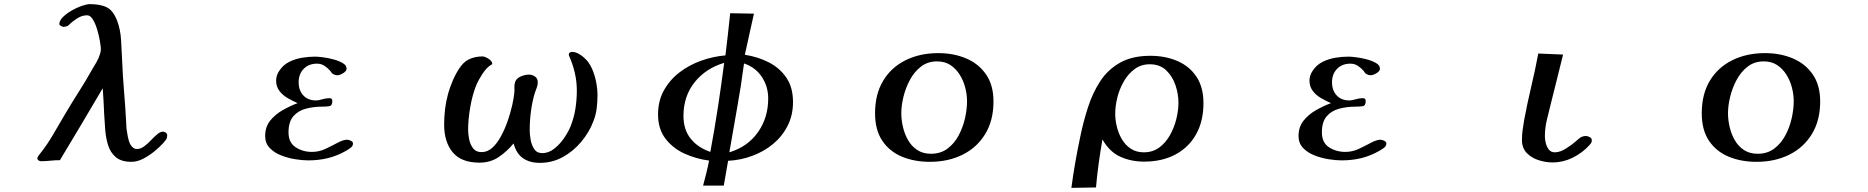

<svg xmlns="http://www.w3.org/2000/svg" viewBox="-20 -778 9040 929"><path d="M789 -123Q789 -111 784 -103.5Q779 -96 772 -88Q754 -68 728 -46.5Q702 -25 673 -10Q644 5 616 5Q567 5 540.5 -17.5Q514 -40 503 -75.5Q492 -111 489 -151Q486 -191 484 -227Q483 -259 481 -289.5Q479 -320 477 -351Q375 -177 270 -3Q247 -3 224 -0.5Q201 2 178 2Q173 2 167 -1.5Q161 -5 161 -11Q161 -17 164.5 -22.5Q168 -28 172 -32Q208 -77 237 -127Q266 -177 295 -226Q327 -280 361 -333.5Q395 -387 426 -442Q437 -460 447.5 -478.5Q458 -497 464 -517Q466 -522 467 -528Q468 -534 468 -540Q468 -552 463.5 -578.5Q459 -605 450.5 -634Q442 -663 429.5 -683.5Q417 -704 402 -704Q377 -704 354 -689.5Q331 -675 314 -658Q310 -654 307 -652Q303 -651 297.5 -649.5Q292 -648 287 -648Q283 -648 275 -652.5Q267 -657 267 -661Q267 -678 284 -695Q301 -712 326 -726.5Q351 -741 375.5 -749.5Q400 -758 415 -758Q466 -758 497 -742.5Q528 -727 547 -677Q563 -635 566 -581.5Q569 -528 571 -484Q574 -411 580 -339Q586 -267 590 -195Q591 -185 591 -175.5Q591 -166 592 -156Q594 -140 598.5 -116.5Q603 -93 611 -79Q616 -70 624 -63.5Q632 -57 643 -57Q660 -57 677 -69.5Q694 -82 710 -99Q726 -116 741 -128.5Q756 -141 768 -141Q776 -141 782.5 -136Q789 -131 789 -123Z M1688 -84Q1688 -71 1675.5 -62Q1663 -53 1652 -47Q1609 -23 1565 -12.5Q1521 -2 1471 -2Q1444 -2 1409 -7.5Q1374 -13 1340.5 -26Q1307 -39 1285 -62Q1263 -85 1263 -120Q1263 -164 1287.5 -194.5Q1312 -225 1348.5 -245.5Q1385 -266 1420 -279Q1397 -289 1372.5 -303Q1348 -317 1332 -338Q1316 -359 1316 -388Q1316 -401 1320 -413Q1324 -425 1331 -435Q1350 -464 1379 -478.5Q1408 -493 1441 -498.5Q1474 -504 1505 -504Q1517 -504 1541.5 -501Q1566 -498 1592.5 -491Q1619 -484 1638 -473Q1657 -462 1657 -446Q1657 -434 1640.5 -424Q1624 -414 1613 -414Q1600 -414 1590 -421Q1586 -423 1583.5 -427Q1581 -431 1578 -435Q1566 -449 1550 -459.5Q1534 -470 1514 -470Q1474 -470 1449.5 -445Q1425 -420 1425 -380Q1425 -341 1447.5 -316.5Q1470 -292 1510 -292Q1521 -292 1539 -297.5Q1557 -303 1575 -303Q1588 -303 1588 -289Q1588 -266 1572.5 -264Q1557 -262 1540 -262Q1497 -262 1459.5 -252Q1422 -242 1399 -215Q1376 -188 1376 -137Q1376 -88 1410.5 -65.5Q1445 -43 1489 -43Q1524 -43 1555.5 -58Q1587 -73 1614 -87.5Q1641 -102 1660 -102Q1667 -102 1677.5 -97Q1688 -92 1688 -84Z M2871 -317Q2871 -285 2867 -253Q2863 -221 2851 -191Q2831 -138 2792.5 -92Q2754 -46 2703 -18Q2652 10 2592 10Q2543 10 2510.5 -12.5Q2478 -35 2465 -84Q2434 -46 2393.5 -18.5Q2353 9 2300 9Q2212 9 2170.5 -41Q2129 -91 2129 -175Q2129 -213 2133.5 -250.5Q2138 -288 2148 -324Q2155 -350 2169 -384Q2183 -418 2202.5 -447.5Q2222 -477 2247 -490Q2263 -498 2280 -501.5Q2297 -505 2314 -505Q2326 -505 2344 -493.5Q2362 -482 2362 -468Q2362 -467 2360 -466.5Q2358 -466 2357 -465Q2335 -452 2315 -421.5Q2295 -391 2285 -367Q2266 -321 2255.5 -260.5Q2245 -200 2245 -150Q2245 -129 2250 -104Q2255 -79 2269 -60.5Q2283 -42 2310 -42Q2339 -42 2362.5 -63.5Q2386 -85 2404.5 -119.5Q2423 -154 2436.5 -193Q2450 -232 2458 -267.5Q2466 -303 2468 -325Q2470 -339 2469 -353Q2468 -367 2472 -380Q2478 -399 2499.5 -408Q2521 -417 2539 -417Q2556 -417 2569 -407.5Q2582 -398 2582 -379Q2582 -366 2577 -353.5Q2572 -341 2568 -329Q2555 -286 2549 -239.5Q2543 -193 2543 -147Q2543 -128 2547.5 -102Q2552 -76 2565 -56.5Q2578 -37 2604 -37Q2635 -37 2663 -59.5Q2691 -82 2711.5 -113Q2732 -144 2742 -170Q2758 -211 2764.5 -254Q2771 -297 2771 -340Q2771 -384 2761 -426.5Q2751 -469 2733 -509Q2732 -511 2732 -514Q2732 -520 2737 -523.5Q2742 -527 2747 -527Q2763 -527 2779.5 -518Q2796 -509 2807 -498Q2830 -478 2844 -446.5Q2858 -415 2864.5 -381Q2871 -347 2871 -317Z M3484 -474Q3394 -447 3340.5 -379.5Q3287 -312 3287 -217Q3287 -151 3321.5 -107.5Q3356 -64 3417 -43Q3437 -150 3453.5 -258Q3470 -366 3484 -474ZM3697 -301Q3697 -359 3666.5 -405.5Q3636 -452 3580 -471Q3566 -363 3546.5 -255.5Q3527 -148 3509 -41Q3598 -68 3647.5 -138.5Q3697 -209 3697 -301ZM3817 -284Q3817 -220 3790.5 -168.5Q3764 -117 3719.5 -80.5Q3675 -44 3619 -23.5Q3563 -3 3503 0Q3498 30 3492.5 60Q3487 90 3482 120H3382Q3390 90 3397.5 60Q3405 30 3411 -1Q3349 -9 3292.5 -34.5Q3236 -60 3200 -107Q3164 -154 3164 -224Q3164 -290 3192.5 -341Q3221 -392 3268 -428Q3315 -464 3373 -484.5Q3431 -505 3490 -510Q3496 -561 3502 -612Q3508 -663 3513 -714L3628 -712Q3617 -663 3606 -613Q3595 -563 3584 -513Q3648 -503 3700.5 -476Q3753 -449 3785 -402Q3817 -355 3817 -284Z M4659 -288Q4659 -320 4650.5 -353.5Q4642 -387 4624 -416Q4606 -445 4579 -463Q4552 -481 4514 -481Q4469 -481 4436.5 -456Q4404 -431 4383 -392Q4362 -353 4351.5 -310Q4341 -267 4341 -230Q4341 -198 4349 -163.5Q4357 -129 4374 -99.5Q4391 -70 4418.5 -52Q4446 -34 4484 -34Q4531 -34 4564 -58.5Q4597 -83 4618 -122Q4639 -161 4649 -205Q4659 -249 4659 -288ZM4787 -287Q4787 -195 4747 -129.5Q4707 -64 4637.5 -29.5Q4568 5 4479 5Q4404 5 4344 -20Q4284 -45 4249 -97Q4214 -149 4214 -230Q4214 -322 4253 -387Q4292 -452 4361.5 -486.5Q4431 -521 4520 -521Q4594 -521 4654.5 -495.5Q4715 -470 4751 -418Q4787 -366 4787 -287Z M5682 -281Q5682 -323 5667.5 -366Q5653 -409 5622.5 -438Q5592 -467 5543 -467Q5501 -467 5469.5 -443.5Q5438 -420 5417 -383Q5396 -346 5386 -305Q5376 -264 5376 -228Q5376 -197 5384 -164.5Q5392 -132 5408.5 -104Q5425 -76 5451.5 -58.5Q5478 -41 5514 -41Q5558 -41 5589.5 -64.5Q5621 -88 5641.5 -125Q5662 -162 5672 -203.5Q5682 -245 5682 -281ZM5803 -279Q5803 -192 5767.5 -128.5Q5732 -65 5667.5 -30.5Q5603 4 5516 4Q5452 4 5400 -20Q5348 -44 5315 -102H5314Q5304 -45 5296 13Q5288 71 5283 129L5164 131Q5172 69 5183 6.5Q5194 -56 5207 -117Q5222 -190 5244.5 -259.5Q5267 -329 5303.5 -385Q5340 -441 5399 -474.5Q5458 -508 5546 -508Q5618 -508 5676.5 -483Q5735 -458 5769 -407Q5803 -356 5803 -279Z M6688 -84Q6688 -71 6675.5 -62Q6663 -53 6652 -47Q6609 -23 6565 -12.5Q6521 -2 6471 -2Q6444 -2 6409 -7.5Q6374 -13 6340.5 -26Q6307 -39 6285 -62Q6263 -85 6263 -120Q6263 -164 6287.5 -194.5Q6312 -225 6348.5 -245.5Q6385 -266 6420 -279Q6397 -289 6372.5 -303Q6348 -317 6332 -338Q6316 -359 6316 -388Q6316 -401 6320 -413Q6324 -425 6331 -435Q6350 -464 6379 -478.5Q6408 -493 6441 -498.5Q6474 -504 6505 -504Q6517 -504 6541.5 -501Q6566 -498 6592.5 -491Q6619 -484 6638 -473Q6657 -462 6657 -446Q6657 -434 6640.5 -424Q6624 -414 6613 -414Q6600 -414 6590 -421Q6586 -423 6583.5 -427Q6581 -431 6578 -435Q6566 -449 6550 -459.5Q6534 -470 6514 -470Q6474 -470 6449.5 -445Q6425 -420 6425 -380Q6425 -341 6447.5 -316.5Q6470 -292 6510 -292Q6521 -292 6539 -297.5Q6557 -303 6575 -303Q6588 -303 6588 -289Q6588 -266 6572.5 -264Q6557 -262 6540 -262Q6497 -262 6459.5 -252Q6422 -242 6399 -215Q6376 -188 6376 -137Q6376 -88 6410.5 -65.5Q6445 -43 6489 -43Q6524 -43 6555.5 -58Q6587 -73 6614 -87.5Q6641 -102 6660 -102Q6667 -102 6677.5 -97Q6688 -92 6688 -84Z M7682 -100Q7682 -91 7679 -86.5Q7676 -82 7670 -75Q7636 -38 7589.5 -15Q7543 8 7492 8Q7459 8 7424.5 -3Q7390 -14 7367 -38Q7344 -62 7344 -101Q7344 -126 7347.5 -150.5Q7351 -175 7355 -199Q7370 -279 7389 -359Q7408 -439 7423 -519L7543 -514Q7529 -456 7514.5 -399Q7500 -342 7486 -285Q7476 -244 7465.5 -202Q7455 -160 7455 -117Q7455 -103 7459.5 -85Q7464 -67 7474.5 -54Q7485 -41 7503 -41Q7529 -41 7559 -60.5Q7589 -80 7608 -97Q7613 -101 7617 -105Q7621 -109 7626 -112Q7639 -120 7654 -120Q7662 -120 7672 -114.5Q7682 -109 7682 -100Z M8659 -288Q8659 -320 8650.5 -353.5Q8642 -387 8624 -416Q8606 -445 8579 -463Q8552 -481 8514 -481Q8469 -481 8436.5 -456Q8404 -431 8383 -392Q8362 -353 8351.5 -310Q8341 -267 8341 -230Q8341 -198 8349 -163.5Q8357 -129 8374 -99.5Q8391 -70 8418.5 -52Q8446 -34 8484 -34Q8531 -34 8564 -58.5Q8597 -83 8618 -122Q8639 -161 8649 -205Q8659 -249 8659 -288ZM8787 -287Q8787 -195 8747 -129.5Q8707 -64 8637.5 -29.5Q8568 5 8479 5Q8404 5 8344 -20Q8284 -45 8249 -97Q8214 -149 8214 -230Q8214 -322 8253 -387Q8292 -452 8361.5 -486.5Q8431 -521 8520 -521Q8594 -521 8654.5 -495.5Q8715 -470 8751 -418Q8787 -366 8787 -287Z"/></svg>

Font: Kaisei Tokumin
Style: Bold
Weight: 700
Designer: Font-Kai, 金井和夫
Foundry: KAZUO KANAI
Version: Version 5.003